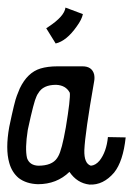

<svg xmlns="http://www.w3.org/2000/svg" viewBox="-22 -497 359 517"><path d="M128.9 -268.6Q93.8 -268.6 81.1 -246.1Q78.1 -242.2 76.2 -237.3Q69.3 -223.6 53.7 -151.4Q52.7 -148.4 52.7 -146.5Q44.9 -96.7 50.8 -71.3Q57.6 -51.8 81.1 -50.8Q118.2 -50.8 131.8 -71.3Q133.8 -74.2 134.8 -76.2Q144.5 -92.8 155.3 -154.3Q168 -231.4 166 -247.1Q155.3 -267.6 128.9 -268.6ZM132.8 -318.4H200.2Q225.6 -318.4 231.4 -296.9Q233.4 -287.1 231.4 -277.3Q207 -138.7 205.1 -92.8Q204.1 -56.6 222.7 -50.8Q235.4 -51.8 246.1 -64.5Q264.6 -87.9 268.6 -127.9L316.4 -127Q309.6 -62.5 285.2 -32.2Q255.9 2 218.8 0Q185.5 -3.9 165 -34.2Q130.9 -1 80.1 -1Q48.8 -2 28.3 -17.6Q9.8 -33.2 2.9 -58.6Q-7.8 -95.7 2.9 -155.3Q17.6 -225.6 23.4 -239.3Q27.3 -250 31.2 -258.8Q51.8 -301.8 86.9 -312.5Q106.4 -318.4 132.8 -318.4ZM154.3 -476.6Q151.4 -453.1 108.4 -424.8Q104.5 -421.9 102.5 -420.9L127.9 -379.9Q157.2 -386.7 184.6 -425.8Q198.2 -444.3 201.2 -459Z"/></svg>

Font: Bratas-flat
Style: flat
Weight: 400
Designer: MUHAMMAD YONI
Version: Version 001.000